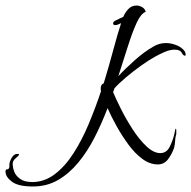

<svg xmlns="http://www.w3.org/2000/svg" viewBox="-328 -528 693 696"><path d="M244 68Q215 68 188 48Q161 28 137.5 -4Q114 -36 94.5 -71Q75 -106 62 -136Q41 -81 15 -30Q-11 21 -44 61Q-77 101 -117.5 124.5Q-158 148 -209 148Q-262 148 -285 130.5Q-308 113 -308 94Q-308 86 -303.5 86Q-299 86 -298 85Q-294 81 -294 77Q-294 73 -294 69Q-294 58 -285 43Q-276 28 -261 30Q-261 30 -260 30.5Q-259 31 -259 32Q-260 37 -271.5 46Q-283 55 -282 69Q-280 97 -264 113Q-248 129 -225 131Q-221 131 -218 131.5Q-215 132 -212 132Q-167 132 -129.5 103.5Q-92 75 -61.5 27.5Q-31 -20 -6.5 -78.5Q18 -137 38 -197Q37 -202 37 -207Q37 -222 48 -226Q68 -292 83.5 -350Q99 -408 111 -444Q97 -437 90 -437Q82 -437 82 -443Q82 -448 88 -452Q96 -456 104 -460Q112 -464 119 -467Q125 -482 137 -495Q149 -508 167 -508Q177 -508 187.5 -502Q198 -496 200 -485Q183 -479 167.5 -445.5Q152 -412 136 -361.5Q120 -311 101 -252Q128 -281 162 -311Q196 -341 226 -358Q248 -372 274 -372Q294 -372 317 -362Q324 -359 334.5 -350Q345 -341 345 -330Q345 -326 343 -326Q336 -326 330.5 -337Q325 -348 305 -348Q288 -348 268.5 -339.5Q249 -331 235 -323Q211 -310 182.5 -289.5Q154 -269 128 -247Q102 -225 87 -208Q85 -201 82 -194Q92 -170 110.5 -133Q129 -96 153 -59Q177 -22 203 2.5Q229 27 253 27Q276 27 287.5 3.5Q299 -20 304 -42Q305 -46 306 -51.5Q307 -57 308 -61H309Q311 -61 311 -57V-51Q311 -47 311 -43Q311 -39 309 -35Q307 -24 306.5 -13.5Q306 -3 303 8Q295 31 281 49.5Q267 68 244 68Z"/></svg>

Font: Beau Rivage
Style: Regular
Weight: 400
Designer: Robert E. Leuschke
Foundry: Robert E. Leuschke
Version: Version 1.010; ttfautohint (v1.8.3)